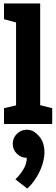

<svg xmlns="http://www.w3.org/2000/svg" viewBox="-20 -720 328 1115"><path d="M73.3 0V-700H213.3V0ZM3.3 -700H83.3L102.7 -581.7L3.3 -608.3ZM203.3 0 176.7 -118.3 283.3 -91.7V0ZM3.3 0V-91.7L103.3 -115L83.3 0ZM135.7 196.7Q102 196.7 78 172.7Q54 148.7 54 115Q54 81.3 78 57.3Q102 33.3 135.7 33.3Q169.3 33.3 193.3 57.3Q217.3 81.3 217.3 115Q217.3 148.7 193.3 172.7Q169.3 196.7 135.7 196.7ZM69.3 321.3Q94.3 298.3 115 264.8Q135.7 231.3 135.7 196.7L191 55Q221 80.3 231.2 114.7Q241.3 149 236.8 186.3Q232.3 223.7 217.2 260Q202 296.3 181.2 326Q160.3 355.7 138 375Z"/></svg>

Font: Epunda Slab Light
Style: Regular
Weight: 300
Designer: Simon Atzbach
Foundry: typofactur
Version: Version 1.102